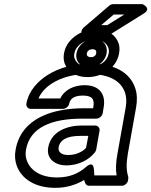

<svg xmlns="http://www.w3.org/2000/svg" viewBox="-20 -869 728 924"><path d="M545 -128C538 -89 536 -55 541 -25H434C431 -40 440 -106 392 -64C360 -36 317 -15 255 -15C173 -15 125 -51 109 -97C103 -113 102 -129 105 -148C124 -257 229 -298 375 -298H444C459 -298 472 -312 474 -323L479 -353C490 -417 457 -459 387 -459C340 -459 292 -440 270 -395H165C178 -425 202 -450 231 -468C273 -495 333 -513 405 -513C507 -513 563 -479 582 -422C588 -403 590 -379 585 -352ZM409 25H567C578 25 593 15 596 0L597 -8C598 -12 598 -16 597 -19C588 -47 587 -81 595 -128L635 -352C641 -386 640 -417 631 -444C605 -523 527 -563 414 -563C334 -563 263 -542 209 -508C165 -480 118 -434 107 -370C105 -359 113 -345 128 -345H283C294 -345 310 -355 313 -370C317 -393 336 -409 378 -409C424 -409 436 -392 429 -353L428 -348H384C236 -348 82 -302 55 -148C50 -122 52 -96 60 -73C83 -8 149 35 246 35C301 35 347 20 385 -3C388 9 392 25 409 25ZM212 -159C202 -103 248 -73 299 -73C356 -73 407 -98 437 -136C440 -140 442 -145 443 -149L459 -240C462 -255 449 -265 438 -265H375C306 -265 226 -239 212 -159ZM262 -159C268 -196 302 -215 366 -215H405L394 -157C377 -139 347 -123 308 -123C273 -123 259 -140 262 -159ZM527 -799H578L496 -748H467ZM525 -849C519 -849 512 -847 506 -842L388 -741C347 -706 398 -698 398 -698H495C499 -698 505 -700 510 -703L672 -804C712 -829 666 -849 666 -849ZM433 -679C473 -679 495 -659 502 -637C504 -630 505 -622 503 -612C496 -574 462 -548 410 -548C368 -548 347 -565 339 -588C336 -595 336 -602 338 -612C345 -651 387 -679 433 -679ZM288 -612C285 -595 286 -579 291 -564C306 -525 343 -498 401 -498C470 -498 540 -539 553 -612C556 -629 556 -645 551 -660C538 -699 499 -729 442 -729C424 -729 406 -726 389 -720C346 -705 298 -670 288 -612ZM434 -682C394 -682 355 -653 348 -612C341 -571 372 -544 410 -544C449 -544 486 -573 493 -612C500 -651 475 -682 434 -682ZM425 -632C440 -632 445 -625 443 -612C441 -602 433 -594 418 -594C401 -594 396 -603 398 -612C400 -623 409 -632 425 -632Z"/></svg>

Font: Asimov
Style: WidOuIt
Weight: 500
Designer: Google
Version: Version 2.000980; 2014